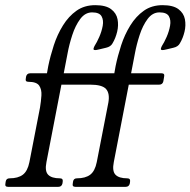

<svg xmlns="http://www.w3.org/2000/svg" viewBox="-42 -724 738 744"><path d="M406 -468Q414 -507 427.5 -548.5Q441 -590 463 -625.5Q485 -661 515.5 -682.5Q546 -704 588 -704Q629 -704 649.5 -688.5Q670 -673 674.5 -649.5Q679 -626 673 -601Q667 -576 655 -556Q648 -543 630 -539Q613 -535 605 -533Q597 -531 593.5 -530.5Q590 -530 588 -530Q580 -530 581.5 -536Q583 -542 586 -547Q594 -559 603.5 -580.5Q613 -602 617 -624Q621 -646 612.5 -661Q604 -676 576 -676Q549 -676 530 -650.5Q511 -625 499 -588Q487 -551 481 -518L466 -440H584Q597 -440 594 -427L591 -409Q588 -396 575 -396H457L399 -96Q392 -61 405.5 -47Q419 -33 451 -33Q464 -33 462 -20L461 -13Q458 0 445 0H250Q237 0 240 -13L241 -20Q243 -33 256 -33Q289 -33 307.5 -47Q326 -61 333 -96L378 -327Q384 -362 369 -379Q354 -396 307 -396Q294 -396 297 -409L300 -427Q303 -440 316 -440H401ZM145 -468Q153 -507 166.5 -548.5Q180 -590 202 -625.5Q224 -661 254.5 -682.5Q285 -704 327 -704Q368 -704 388.5 -688.5Q409 -673 413.5 -649.5Q418 -626 412 -601Q406 -576 394 -556Q387 -543 369 -539Q352 -535 344 -533Q336 -531 332.5 -530.5Q329 -530 327 -530Q319 -530 320.5 -536Q322 -542 325 -547Q333 -559 342.5 -580.5Q352 -602 356 -624Q360 -646 351.5 -661Q343 -676 315 -676Q288 -676 269 -650.5Q250 -625 238 -588Q226 -551 220 -518L205 -440H323Q336 -440 333 -427L330 -409Q327 -396 314 -396H196L138 -96Q131 -61 144.5 -47Q158 -33 190 -33Q203 -33 201 -20L200 -13Q197 0 184 0H-11Q-24 0 -21 -13L-20 -20Q-18 -33 -5 -33Q28 -33 46.5 -47Q65 -61 72 -96L113 -307Q117 -331 118.5 -354Q120 -377 110 -392Q100 -407 68 -407Q55 -407 58 -420L59 -427Q62 -440 75 -440H140Z"/></svg>

Font: Young Serif Light
Style: Italic
Weight: 300
Italic angle: -10.979°
Designer: Bastien Sozeau
Foundry: NBR — Bastien Sozeau
Version: Version 5.001